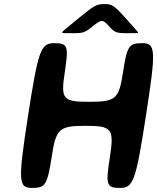

<svg xmlns="http://www.w3.org/2000/svg" viewBox="-20 -923 772 943"><path d="M697 -356C747 -678 745 -711 679 -711C613 -711 604 -698 584 -567C564 -436 548 -423 418 -423C288 -423 278 -436 298 -567C318 -698 313 -711 247 -711C180 -711 168 -678 118 -356C68 -33 70 0 137 0C203 0 212 -14 234 -153C255 -291 270 -305 400 -305C530 -305 541 -291 520 -153C498 -14 503 0 569 0C635 0 647 -33 697 -356ZM596 -835C540 -897 530 -903 493 -903C456 -903 443 -897 369 -836C293 -774 286 -768 285 -764C284 -760 290 -760 340 -760C390 -760 398 -763 438 -796C478 -828 484 -828 514 -796C543 -763 551 -760 602 -760C653 -760 658 -760 658 -763C658 -766 652 -772 596 -835Z"/></svg>

Font: Asimov Print
Style: AIt
Weight: 500
Designer: Google
Version: Version 2.000980: 2014